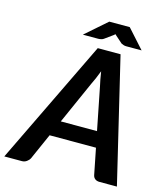

<svg xmlns="http://www.w3.org/2000/svg" viewBox="-163 -981 933 1078"><g transform="rotate(15 303.0 -442.0)"><path d="M618.5 0H518Q501 0 491 -8Q481 -16 478.5 -29.5L448.5 -180.5H179L112 -29.5Q106.5 -18 94 -9Q81.5 0 66 0H-36L313.5 -723H446ZM219.5 -272H430L381 -519.5Q377 -537.5 373 -557.5Q369 -577.5 365.5 -602.5Q356 -577.5 346.8 -556.2Q337.5 -535 329.5 -519ZM554.5 -774.5H464Q457 -774.5 449.2 -777Q441.5 -779.5 436 -782.5L396.5 -817.5Q395 -819 393 -820.8Q391 -822.5 389.5 -824.5L381.5 -817.5L333 -782.5Q327.5 -778.5 318.8 -776.5Q310 -774.5 302.5 -774.5H213L337.5 -883.5H456.5Z"/></g></svg>

Font: Lato TR
Style: Bold Italic
Weight: 700
Italic angle: -12°
Designer: Lukasz Dziedzic
Foundry: tyPoland Lukasz Dziedzic
Version: Version 1.104 2013